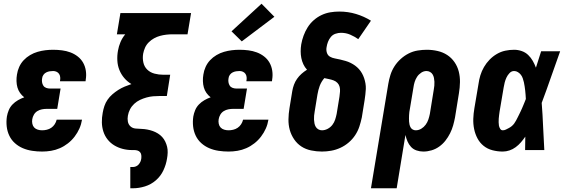

<svg xmlns="http://www.w3.org/2000/svg" viewBox="-20 -805 3040 1030"><path d="M206 8Q179 8 152.5 4Q126 0 102.5 -10Q79 -20 60 -37Q41 -54 30 -77Q19 -100 16 -126.5Q13 -153 17 -180Q20 -197 27 -214Q34 -231 47 -244.5Q60 -258 76.5 -267.5Q93 -277 110 -283Q97 -293 87.5 -306.5Q78 -320 73.5 -336Q69 -352 68.5 -370Q68 -388 71 -405Q74 -426 83 -446Q92 -466 107 -482Q122 -498 141.5 -509.5Q161 -521 182 -527Q203 -533 223.5 -535.5Q244 -538 265 -538Q289 -538 312.5 -535Q336 -532 357.5 -524Q379 -516 397 -502Q415 -488 426 -468.5Q437 -449 440.5 -425.5Q444 -402 440 -378Q440 -376 439.5 -373.5Q439 -371 439 -369H302Q302 -370 302 -370.5Q302 -371 302 -372Q304 -381 303 -391Q302 -401 297 -408.5Q292 -416 283.5 -420Q275 -424 265 -424Q256 -424 246.5 -422.5Q237 -421 228 -416.5Q219 -412 213 -403.5Q207 -395 206 -385Q204 -375 205.5 -364.5Q207 -354 212.5 -345.5Q218 -337 228 -333.5Q238 -330 248 -330H305L287 -221H230Q218 -221 205 -218.5Q192 -216 180.5 -209Q169 -202 162 -190Q155 -178 153 -165Q151 -153 153.5 -141Q156 -129 163.5 -121Q171 -113 182.5 -109.5Q194 -106 206 -106Q218 -106 231 -109Q244 -112 255 -119.5Q266 -127 273.5 -138.5Q281 -150 284 -163H420Q416 -138 406 -115.5Q396 -93 380.5 -72.5Q365 -52 344.5 -36Q324 -20 301 -10Q278 0 254 4Q230 8 206 8Z M679 205V91H693Q701 91 709.5 87.5Q718 84 724 77Q730 70 733.5 62Q737 54 738 45Q739 36 738 27Q737 18 731.5 11.5Q726 5 717.5 2.5Q709 0 700 0Q697 0 694 0Q691 0 688 0Q662 0 637.5 -6.5Q613 -13 592.5 -25.5Q572 -38 557 -57Q542 -76 534.5 -99.5Q527 -123 526.5 -148.5Q526 -174 531 -200Q534 -218 540 -236Q546 -254 557 -270Q568 -286 583 -299Q598 -312 614.5 -322.5Q631 -333 649 -340.5Q667 -348 685 -354Q663 -367 646.5 -386.5Q630 -406 620.5 -429.5Q611 -453 609.5 -480Q608 -507 613 -534Q617 -557 626.5 -579.5Q636 -602 652 -621H607L626 -735H1005L986 -621H906Q889 -621 872 -619Q855 -617 838.5 -612.5Q822 -608 806.5 -599.5Q791 -591 778 -578Q765 -565 758 -549Q751 -533 748 -517Q744 -493 749 -470Q754 -447 770 -431.5Q786 -416 809 -410Q832 -404 856 -404H893L875 -290H837Q819 -290 801.5 -288.5Q784 -287 766 -282Q748 -277 731 -269Q714 -261 700 -248Q686 -235 677.5 -218.5Q669 -202 666 -184Q663 -168 666 -152.5Q669 -137 680 -127Q691 -117 707 -115.5Q723 -114 739 -113.5Q755 -113 770.5 -110Q786 -107 800 -102Q814 -97 827 -89Q840 -81 850 -70Q860 -59 866.5 -45.5Q873 -32 876.5 -17.5Q880 -3 879.5 13.5Q879 30 876 46Q871 78 856.5 109Q842 140 816 162.5Q790 185 757.5 195Q725 205 693 205Z M1206 8Q1179 8 1152.5 4Q1126 0 1102.5 -10Q1079 -20 1060 -37Q1041 -54 1030 -77Q1019 -100 1016 -126.5Q1013 -153 1017 -180Q1020 -197 1027 -214Q1034 -231 1047 -244.5Q1060 -258 1076.5 -267.5Q1093 -277 1110 -283Q1097 -293 1087.5 -306.5Q1078 -320 1073.5 -336Q1069 -352 1068.5 -370Q1068 -388 1071 -405Q1074 -426 1083 -446Q1092 -466 1107 -482Q1122 -498 1141.5 -509.5Q1161 -521 1182 -527Q1203 -533 1223.5 -535.5Q1244 -538 1265 -538Q1289 -538 1312.5 -535Q1336 -532 1357.5 -524Q1379 -516 1397 -502Q1415 -488 1426 -468.5Q1437 -449 1440.5 -425.5Q1444 -402 1440 -378Q1440 -376 1439.5 -373.5Q1439 -371 1439 -369H1302Q1302 -370 1302 -370.5Q1302 -371 1302 -372Q1304 -381 1303 -391Q1302 -401 1297 -408.5Q1292 -416 1283.5 -420Q1275 -424 1265 -424Q1256 -424 1246.5 -422.5Q1237 -421 1228 -416.5Q1219 -412 1213 -403.5Q1207 -395 1206 -385Q1204 -375 1205.5 -364.5Q1207 -354 1212.5 -345.5Q1218 -337 1228 -333.5Q1238 -330 1248 -330H1305L1287 -221H1230Q1218 -221 1205 -218.5Q1192 -216 1180.5 -209Q1169 -202 1162 -190Q1155 -178 1153 -165Q1151 -153 1153.5 -141Q1156 -129 1163.5 -121Q1171 -113 1182.5 -109.5Q1194 -106 1206 -106Q1218 -106 1231 -109Q1244 -112 1255 -119.5Q1266 -127 1273.5 -138.5Q1281 -150 1284 -163H1420Q1416 -138 1406 -115.5Q1396 -93 1380.5 -72.5Q1365 -52 1344.5 -36Q1324 -20 1301 -10Q1278 0 1254 4Q1230 8 1206 8ZM1277 -583 1222 -637 1383 -785 1452 -715Z M1707 8Q1678 8 1649 2Q1620 -4 1597 -19Q1574 -34 1558 -57.5Q1542 -81 1534.5 -108Q1527 -135 1527.5 -165Q1528 -195 1533 -225L1548 -317Q1551 -334 1557 -350.5Q1563 -367 1573.5 -382Q1584 -397 1597.5 -409Q1611 -421 1627 -431Q1615 -444 1607.5 -460Q1600 -476 1596.5 -493.5Q1593 -511 1593 -529.5Q1593 -548 1596 -567Q1600 -590 1608.5 -613.5Q1617 -637 1630.5 -658.5Q1644 -680 1663.5 -697Q1683 -714 1705.5 -724.5Q1728 -735 1752 -739Q1776 -743 1800 -743Q1847 -743 1890 -730Q1933 -717 1970 -694L1902 -595Q1882 -609 1859 -619Q1836 -629 1809 -629Q1795 -629 1780 -624Q1765 -619 1755 -607Q1745 -595 1739.5 -580.5Q1734 -566 1732 -552Q1729 -537 1733.5 -522.5Q1738 -508 1750 -501Q1762 -494 1776.5 -491.5Q1791 -489 1805.5 -485.5Q1820 -482 1834 -478Q1848 -474 1861 -467.5Q1874 -461 1885 -453Q1896 -445 1905.5 -434.5Q1915 -424 1922 -411.5Q1929 -399 1933.5 -385.5Q1938 -372 1940.5 -357.5Q1943 -343 1942.5 -328Q1942 -313 1940 -298Q1938 -283 1936 -268L1921 -175Q1916 -151 1908 -126.5Q1900 -102 1885.5 -80Q1871 -58 1850.5 -40.5Q1830 -23 1806 -12Q1782 -1 1757 3.5Q1732 8 1707 8ZM1707 -106Q1723 -106 1738 -114Q1753 -122 1763 -135Q1773 -148 1778 -163.5Q1783 -179 1786 -194L1801 -286Q1803 -300 1804 -313.5Q1805 -327 1802 -339Q1799 -351 1790.5 -360Q1782 -369 1770 -373.5Q1758 -378 1745.5 -380.5Q1733 -383 1720 -386Q1712 -377 1705.5 -366Q1699 -355 1695 -344Q1691 -333 1688 -321.5Q1685 -310 1683 -298L1668 -206Q1666 -195 1665 -184.5Q1664 -174 1664.5 -163.5Q1665 -153 1667 -143Q1669 -133 1674 -124.5Q1679 -116 1688 -111Q1697 -106 1707 -106Z M1970 205 2063 -355Q2067 -379 2074.5 -403Q2082 -427 2096 -449Q2110 -471 2130 -489Q2150 -507 2173 -518.5Q2196 -530 2221 -534Q2246 -538 2270 -538Q2299 -538 2327.5 -531.5Q2356 -525 2379 -510Q2402 -495 2418 -472Q2434 -449 2441 -421.5Q2448 -394 2447.5 -364.5Q2447 -335 2442 -305L2421 -175Q2417 -154 2411 -132.5Q2405 -111 2394.5 -90Q2384 -69 2369.5 -50.5Q2355 -32 2336 -18.5Q2317 -5 2295 1.5Q2273 8 2251 8Q2232 8 2214.5 2Q2197 -4 2185 -17Q2173 -30 2166 -46.5Q2159 -63 2155 -81L2108 205ZM2210 -106Q2226 -106 2240 -114.5Q2254 -123 2263.5 -136Q2273 -149 2278 -164Q2283 -179 2286 -194L2307 -324Q2309 -335 2310 -345.5Q2311 -356 2310.5 -366.5Q2310 -377 2308 -387Q2306 -397 2301 -405.5Q2296 -414 2287 -419Q2278 -424 2268 -424Q2253 -424 2239.5 -415Q2226 -406 2217.5 -393Q2209 -380 2204.5 -365.5Q2200 -351 2198 -336L2179 -222Q2177 -213 2176 -204.5Q2175 -196 2174.5 -187Q2174 -178 2174 -169.5Q2174 -161 2174.5 -152.5Q2175 -144 2177 -136Q2179 -128 2183 -121Q2187 -114 2194.5 -110Q2202 -106 2210 -106Z M2677 8Q2649 8 2622 1Q2595 -6 2574.5 -22.5Q2554 -39 2541.5 -62.5Q2529 -86 2523.5 -113Q2518 -140 2519 -168Q2520 -196 2525 -225L2547 -355Q2550 -378 2557 -401Q2564 -424 2576.5 -445.5Q2589 -467 2606.5 -485Q2624 -503 2645.5 -515.5Q2667 -528 2690.5 -533Q2714 -538 2738 -538Q2759 -538 2779 -531Q2799 -524 2813.5 -510Q2828 -496 2838 -478.5Q2848 -461 2855 -442Q2862 -464 2869 -486Q2876 -508 2883 -530H2985Q2960 -461 2936 -391.5Q2912 -322 2886 -253Q2891 -190 2893.5 -126.5Q2896 -63 2900 0H2797Q2797 -18 2797.5 -36Q2798 -54 2798 -72Q2787 -56 2774.5 -41.5Q2762 -27 2746.5 -15.5Q2731 -4 2713 2Q2695 8 2677 8ZM2677 -106Q2686 -106 2694 -110Q2702 -114 2710.5 -118.5Q2719 -123 2726 -129Q2733 -135 2738.5 -142.5Q2744 -150 2748.5 -158.5Q2753 -167 2757 -175Q2761 -183 2765 -191Q2769 -199 2773 -207.5Q2777 -216 2780.5 -224Q2784 -232 2787.5 -240.5Q2791 -249 2794.5 -257.5Q2798 -266 2801 -274Q2800 -286 2799.5 -297Q2799 -308 2797.5 -319Q2796 -330 2794.5 -341.5Q2793 -353 2790.5 -363.5Q2788 -374 2784.5 -384.5Q2781 -395 2774.5 -403.5Q2768 -412 2758.5 -418Q2749 -424 2738 -424Q2724 -424 2713.5 -413Q2703 -402 2697 -389Q2691 -376 2687.5 -362.5Q2684 -349 2682 -336L2660 -206Q2659 -197 2657.5 -187.5Q2656 -178 2655.5 -168.5Q2655 -159 2655 -149.5Q2655 -140 2656.5 -131.5Q2658 -123 2663 -114.5Q2668 -106 2677 -106Z"/></svg>

Font: Iosevka Curly Slab HvObl
Style: Regular
Weight: 900
Italic angle: -9°
Monospace: yes
Designer: Belleve Invis
Foundry: Belleve Invis
Version: Version 11.1.0; ttfautohint (v1.8.3)